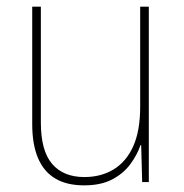

<svg xmlns="http://www.w3.org/2000/svg" viewBox="-20 -548 553 578"><path d="M428 -528V0H408L405 -111H403Q393 -82 372.5 -54Q352 -26 318 -8Q284 10 233 10Q181 10 146.5 -10.5Q112 -31 94.5 -72Q77 -113 77 -174V-528H103V-179Q103 -94 137 -54.5Q171 -15 234 -15Q284 -15 322 -38Q360 -61 381 -107.5Q402 -154 402 -227V-528Z"/></svg>

Font: Noto Sans Khmer SemiCondensed Thin
Style: Regular
Weight: 250
Width: 4
Designer: Danh Hong and the Monotype Design Team
Foundry: Monotype Imaging Inc.
Version: Version 2.004